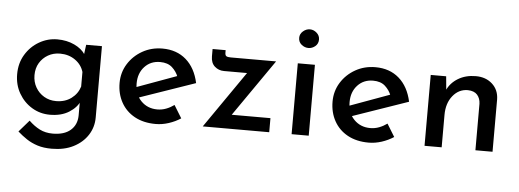

<svg xmlns="http://www.w3.org/2000/svg" viewBox="-52 -771 3050 1128"><g transform="rotate(5 1472.5 -207.5)"><path d="M283 208Q235 208 199 196.5Q163 185 134.5 166Q106 147 80 124L140 55Q171 85 204.5 102Q238 119 281 119Q349 119 386 87Q423 55 424 1V-108L431 -89Q413 -47 367.5 -18.5Q322 10 255 10Q197 10 149 -19Q101 -48 72 -98Q43 -148 43 -211Q43 -276 73.5 -326.5Q104 -377 154 -406Q204 -435 261 -435Q317 -435 361.5 -414Q406 -393 427 -360L422 -343L432 -418H525V3Q525 60 495 106.5Q465 153 411 180.5Q357 208 283 208ZM145 -214Q145 -174 163.5 -142Q182 -110 213.5 -91.5Q245 -73 284 -73Q337 -73 374 -100.5Q411 -128 424 -171V-257Q411 -300 373 -326.5Q335 -353 284 -353Q245 -353 213.5 -335Q182 -317 163.5 -286Q145 -255 145 -214Z M879 10Q807 10 755 -18.5Q703 -47 675 -97.5Q647 -148 647 -212Q647 -274 678.5 -324.5Q710 -375 763 -405Q816 -435 881 -435Q965 -435 1020.5 -386.5Q1076 -338 1095 -250L754 -132L730 -190L1004 -290L983 -276Q971 -308 945 -331.5Q919 -355 874 -355Q818 -355 782.5 -316.5Q747 -278 747 -218Q747 -154 785 -115Q823 -76 881 -76Q908 -76 933 -85.5Q958 -95 980 -111L1026 -36Q994 -15 955.5 -2.5Q917 10 879 10Z M1252 -335Q1220 -335 1197 -355.5Q1174 -376 1174 -415V-458H1251V-444Q1251 -427 1259 -422.5Q1267 -418 1285 -418H1552L1305 -62L1285 -83H1548V0H1156L1408 -364L1424 -335Z M1680 -418H1781V0H1680ZM1675 -568Q1675 -591 1693.5 -607Q1712 -623 1734 -623Q1756 -623 1774 -607Q1792 -591 1792 -568Q1792 -543 1774 -528Q1756 -513 1734 -513Q1712 -513 1693.5 -528Q1675 -543 1675 -568Z M2135 10Q2063 10 2011 -18.5Q1959 -47 1931 -97.5Q1903 -148 1903 -212Q1903 -274 1934.5 -324.5Q1966 -375 2019 -405Q2072 -435 2137 -435Q2221 -435 2276.5 -386.5Q2332 -338 2351 -250L2010 -132L1986 -190L2260 -290L2239 -276Q2227 -308 2201 -331.5Q2175 -355 2130 -355Q2074 -355 2038.5 -316.5Q2003 -278 2003 -218Q2003 -154 2041 -115Q2079 -76 2137 -76Q2164 -76 2189 -85.5Q2214 -95 2236 -111L2282 -36Q2250 -15 2211.5 -2.5Q2173 10 2135 10Z M2555 -418 2564 -321 2560 -335Q2580 -380 2624.5 -407Q2669 -434 2729 -434Q2788 -434 2826 -399.5Q2864 -365 2865 -309V0H2764V-274Q2763 -306 2745 -326.5Q2727 -347 2689 -348Q2636 -348 2600.5 -304Q2565 -260 2565 -191V0H2464V-418Z"/></g></svg>

Font: Reem Kufi
Style: Regular
Weight: 400
Designer: Khaled Hosny
Version: Version 1.6